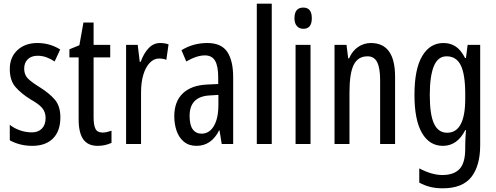

<svg xmlns="http://www.w3.org/2000/svg" viewBox="-20 -780 2685 1040"><path d="M307 -144Q307 -70 267 -30Q227 10 155 10Q118 10 87 1.5Q56 -7 33 -20V-104Q55 -86 87 -74.5Q119 -63 152 -63Q187 -63 207 -83.5Q227 -104 227 -141Q227 -173 208.5 -195Q190 -217 145 -242Q95 -273 64 -308.5Q33 -344 33 -406Q33 -470 74.5 -508.5Q116 -547 183 -547Q250 -547 306 -512L276 -447Q255 -461 232 -469.5Q209 -478 184 -478Q150 -478 130.5 -459Q111 -440 111 -408Q111 -376 130 -356Q149 -336 196 -307Q246 -276 276.5 -241Q307 -206 307 -144Z M536 -62Q548 -62 560 -65Q572 -68 584 -72V-6Q568 1 550 5.5Q532 10 509 10Q456 10 431 -25.5Q406 -61 406 -133V-469H356V-513L410 -535L432 -658H487V-537H577V-469H487V-143Q487 -103 497 -82.5Q507 -62 536 -62Z M847 -547Q871 -547 893 -540L881 -456Q864 -463 841 -463Q813 -463 790.5 -439Q768 -415 756 -374Q744 -333 744 -280V0H663V-537H726L737 -445H742Q759 -492 785.5 -519.5Q812 -547 847 -547Z M1103 -547Q1179 -547 1211 -499Q1243 -451 1243 -362V0H1181L1169 -74H1167Q1125 10 1044 10Q1003 10 976 -12.5Q949 -35 936.5 -71.5Q924 -108 924 -150Q924 -230 970 -274Q1016 -318 1101 -322L1162 -325V-360Q1162 -422 1145 -451Q1128 -480 1090 -480Q1046 -480 989 -447L963 -508Q1026 -547 1103 -547ZM1115 -263Q1007 -257 1007 -152Q1007 -103 1024 -79.5Q1041 -56 1072 -56Q1114 -56 1138.5 -97.5Q1163 -139 1163 -212V-266Z M1452 0H1371V-760H1452Z M1623 -739Q1669 -739 1669 -681Q1669 -624 1623 -624Q1601 -624 1588 -639Q1575 -654 1575 -681Q1575 -739 1623 -739ZM1662 -537V0H1581V-537Z M1989 -547Q2120 -547 2120 -364V0H2039V-348Q2039 -411 2023 -443Q2007 -475 1971 -475Q1919 -475 1896 -429Q1873 -383 1873 -279V0H1792V-537H1857L1866 -464H1871Q1888 -504 1919.5 -525.5Q1951 -547 1989 -547Z M2382 -547Q2420 -547 2448.5 -528Q2477 -509 2499 -466H2504L2513 -537H2581V6Q2581 118 2533 179Q2485 240 2378 240Q2341 240 2310.5 232.5Q2280 225 2251 209V132Q2319 168 2376 168Q2438 168 2469 135.5Q2500 103 2500 25V9Q2500 -8 2501 -29.5Q2502 -51 2504 -75H2500Q2457 10 2379 10Q2306 10 2265.5 -60Q2225 -130 2225 -266Q2225 -406 2267 -476.5Q2309 -547 2382 -547ZM2399 -475Q2352 -475 2330 -421.5Q2308 -368 2308 -265Q2308 -159 2331 -110Q2354 -61 2402 -61Q2500 -61 2500 -245V-270Q2500 -377 2476 -426Q2452 -475 2399 -475Z"/></svg>

Font: Noto Sans Gurmukhi ExtraCondensed
Style: Regular
Weight: 400
Width: 2
Designer: Jelle Bosma - Monotype Design Team
Foundry: Monotype Imaging Inc.
Version: Version 2.004; ttfautohint (v1.8.4.7-5d5b)